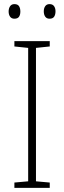

<svg xmlns="http://www.w3.org/2000/svg" viewBox="-20 -914 312 934"><path d="M222 0H50V-26L117 -32V-681L50 -688V-714H222V-688L155 -681V-32L222 -26ZM22 -858Q22 -873 29 -883.5Q36 -894 50 -894Q66 -894 72.5 -884Q79 -874 79 -858Q79 -842 72.5 -832.5Q66 -823 50 -823Q36 -823 29 -833Q22 -843 22 -858ZM193 -859Q193 -874 200 -884Q207 -894 221 -894Q236 -894 243 -884Q250 -874 250 -859Q250 -843 243.5 -833Q237 -823 221 -823Q207 -823 200 -833Q193 -843 193 -859Z"/></svg>

Font: Noto Sans Sinhala UI SemiCondensed ExtraLight
Style: Regular
Weight: 200
Width: 4
Designer: Jelle Bosma - Monotype Design Team
Foundry: Monotype Imaging Inc.
Version: Version 2.006; ttfautohint (v1.8.4.7-5d5b)